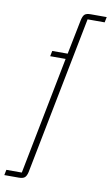

<svg xmlns="http://www.w3.org/2000/svg" viewBox="-168 -791 602 1041"><g transform="rotate(10 133.0 -270.0)"><path d="M61 161Q56 183 46 191.5Q36 200 13 200H-66L-60 170H25L152 -478H67L73 -508H158L196 -698Q201 -722 210.5 -731Q220 -740 244 -740H332L326 -710H232Z"/></g></svg>

Font: IBM Plex Sans Condensed ExtraLight
Style: Italic
Weight: 200
Width: 3
Italic angle: -11°
Designer: Mike Abbink, Paul van der Laan, Pieter van Rosmalen
Foundry: Bold Monday
Version: Version 1.3